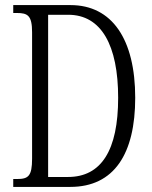

<svg xmlns="http://www.w3.org/2000/svg" viewBox="-20 -734 596 754"><path d="M32 0H256C429 0 511 -131 511 -350C511 -580 420 -714 257 -714H32V-683H46C89 -683 106 -673 106 -607V-111C106 -42 91 -31 47 -31H32ZM247 -39H169V-676H248C378 -676 444 -556 444 -350C444 -144 378 -39 247 -39Z"/></svg>

Font: Noto Serif Armenian ExtraCondensed Light
Style: Regular
Weight: 300
Width: 2
Designer: Monotype Design Team
Foundry: Monotype Imaging Inc.
Version: Version 2.008